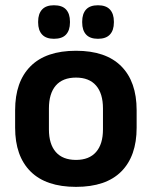

<svg xmlns="http://www.w3.org/2000/svg" viewBox="-20 -697 577 730"><path d="M269 13.5Q155 13.5 96.2 -45Q37.5 -103.5 37.5 -211.5V-278Q37.5 -386.5 96.2 -445.2Q155 -504 269 -504Q382.5 -504 441 -445.2Q499.5 -386.5 499.5 -278V-211.5Q499.5 -103.5 441.2 -45Q383 13.5 269 13.5ZM269 -89Q319 -89 345.2 -119Q371.5 -149 371.5 -205V-284.5Q371.5 -341.5 345.2 -371.8Q319 -402 269 -402Q218.5 -402 192.2 -371.8Q166 -341.5 166 -284.5V-205Q166 -149 192.2 -119Q218.5 -89 269 -89ZM185 -549.5Q155 -549.5 140 -565.8Q125 -582 125 -611.5V-615Q125 -644.5 140 -660.8Q155 -677 185 -677Q216.5 -677 231.2 -660.8Q246 -644.5 246 -615V-611.5Q246 -582 231.2 -565.8Q216.5 -549.5 185 -549.5ZM352.5 -549.5Q322 -549.5 307.2 -565.8Q292.5 -582 292.5 -611.5V-615Q292.5 -644.5 307.2 -660.8Q322 -677 352.5 -677Q383 -677 398 -660.8Q413 -644.5 413 -615V-611.5Q413 -582 398 -565.8Q383 -549.5 352.5 -549.5Z"/></svg>

Font: Anek Odia Medium SemiBold
Style: Regular
Weight: 600
Version: Version 1.003